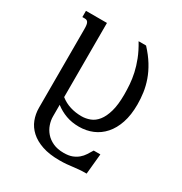

<svg xmlns="http://www.w3.org/2000/svg" viewBox="-170 -645 927 978"><g transform="rotate(30 294.0 -155.5)"><path d="M177.7 -82.5Q204.1 -61.5 235.6 -51.8Q267.1 -42 302.7 -42Q328.1 -42 352.3 -51.3Q376.5 -60.5 395 -83.7Q413.6 -106.9 425 -146.5Q436.5 -186 436.5 -247.1Q436.5 -274.9 434.3 -305.4Q432.1 -335.9 424.8 -369.6Q417.5 -403.3 403.1 -440.4Q388.7 -477.5 363.8 -518.6H407.7Q441.4 -482.4 463.4 -446.5Q485.4 -410.6 497.8 -375.2Q510.3 -339.8 515.1 -305.2Q520 -270.5 520 -236.3Q520 -174.3 504.4 -127.9Q488.8 -81.5 461.4 -50.8Q434.1 -20 397.2 -4.6Q360.4 10.7 317.9 10.7Q275.4 10.7 241 -2Q206.5 -14.6 177.7 -37.1V31.2Q177.7 54.2 185.8 77.9Q193.8 101.6 210.7 121.1Q227.5 140.6 253.9 152.8Q280.3 165 316.9 165Q346.2 165 366 157.5Q385.7 149.9 400.1 137.7Q414.6 125.5 424.6 109.9Q434.6 94.2 444.3 78.1H483.4L471.7 197.8Q445.3 197.8 427.5 199.5Q409.7 201.2 393.6 203.1Q377.4 205.1 359.9 206.8Q342.3 208.5 316.9 208.5Q257.8 208.5 215.6 194.1Q173.3 179.7 146.2 155Q119.1 130.4 106.4 97.7Q93.8 64.9 93.8 28.3V-433.6Q93.8 -448.7 92.3 -458Q90.8 -467.3 87.4 -472.7Q84 -478 79.1 -480Q74.2 -481.9 67.9 -481.9H54.2V-518.6H177.7Z"/></g></svg>

Font: Arian AMU Serif
Style: Regular
Weight: 400
Designer: Ruben Hakobyan (Tarumian)
Foundry: Ruben Hakobyan (Tarumian)
Version: Version 1.002